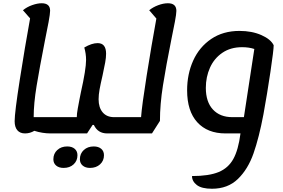

<svg xmlns="http://www.w3.org/2000/svg" viewBox="-20 -795 1738 1180"><path d="M339 -75 324 25H291Q241 25 191 9Q164 25 134 25Q103 25 86.5 5.5Q70 -14 70 -50Q70 -103 101.5 -304.5Q133 -506 165 -682L121 -732Q145 -752 177.5 -763.5Q210 -775 236 -775Q288 -775 288 -729Q288 -711 278.5 -659Q269 -607 256 -545Q223 -377 205 -267.5Q187 -158 187 -76V-75Z M728 -75 713 25H639Q581 25 557 -27H549L515 25H322L337 -75H452V-76Q452 -95 458 -128.5Q464 -162 469 -187Q474 -212 477 -227Q509 -369 509 -427Q509 -465 498 -503Q544 -530 580 -530Q632 -530 632 -465Q632 -441 626.5 -411Q621 -381 610 -330Q598 -279 592 -245.5Q586 -212 586 -185Q586 -134 611 -104.5Q636 -75 681 -75ZM308 184Q308 149 332 127Q356 105 393 105Q422 105 439 119.5Q456 134 456 159Q456 193 432.5 215Q409 237 371 237Q342 237 325 222.5Q308 208 308 184ZM471 184Q471 149 495 127Q519 105 556 105Q585 105 602 119.5Q619 134 619 159Q619 193 595 215Q571 237 533 237Q505 237 488 222.5Q471 208 471 184Z M1064 -728Q1064 -710 1055 -662Q1046 -614 1034 -557Q1000 -387 981.5 -270Q963 -153 963 -52L914 25H711L727 -75H847Q852 -145 881.5 -331Q911 -517 941 -681L897 -732Q920 -751 952 -763Q984 -775 1012 -775Q1064 -775 1064 -728Z M1662 -517Q1662 -488 1642 -353Q1622 -218 1599 -92Q1572 51 1538 148Q1504 245 1442 305Q1380 365 1283 365Q1219 365 1189.5 342Q1160 319 1160 287Q1264 287 1323.5 262.5Q1383 238 1414 182Q1445 126 1458 25H1366Q1255 25 1192.5 -43.5Q1130 -112 1130 -240Q1130 -340 1167.5 -423Q1205 -506 1278 -555.5Q1351 -605 1452 -605Q1528 -605 1586 -579.5Q1644 -554 1662 -517ZM1408 -75H1479L1543 -494Q1510 -505 1468 -505Q1397 -505 1346.5 -470.5Q1296 -436 1270.5 -379Q1245 -322 1245 -255Q1245 -169 1288.5 -122Q1332 -75 1408 -75Z"/></svg>

Font: Lemonada
Style: Regular
Weight: 400
Designer: Mohamed Gaber (Arabic) Eduardo Tunni (Latin)
Foundry: Kief Type Foundry
Version: Version 3.006